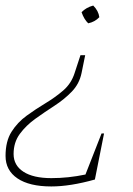

<svg xmlns="http://www.w3.org/2000/svg" viewBox="-46 -499 478 692"><path d="M272 -415Q257 -429 248 -455Q264 -472 290 -479Q309 -460 312 -437Q296 -420 272 -415ZM139 173Q60 173 17 144Q-26 115 -26 63Q-26 10 -4.5 -24Q17 -58 50 -82Q83 -106 118 -127Q153 -148 182 -173Q211 -198 223 -236L244 -300H261L248 -236Q240 -197 213 -169Q186 -141 150.5 -118Q115 -95 81.5 -71Q48 -47 25.5 -16.5Q3 14 3 56Q3 97 38.5 120Q74 143 139 143Q200 143 262 130L320 -18H329L296 148Q207 173 139 173Z"/></svg>

Font: Piazzolla Thin
Style: Italic
Weight: 100
Italic angle: -11.3°
Designer: Juan Pablo del Peral
Foundry: Huerta Tipografica
Version: Version 1.330